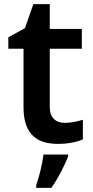

<svg xmlns="http://www.w3.org/2000/svg" viewBox="-20 -747 446 922"><path d="M291 -157C249 -157 219 -181 219 -232V-513H373V-608H219V-727H140L100 -612L20 -568V-513H93V-231C93 -94 166 -56 259 -56C306 -56 351 -65 378 -78V-172C353 -164 322 -157 291 -157ZM307 5V-5H189C184 38 167 106 154 142V155H227C261 106 291 46 307 5Z"/></svg>

Font: Noto Sans Malayalam UI SemiBold
Style: Regular
Weight: 600
Designer: Jelle Bosma - Monotype Design Team
Foundry: Monotype Imaging Inc.
Version: Version 2.104